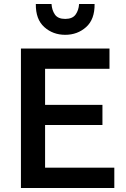

<svg xmlns="http://www.w3.org/2000/svg" viewBox="-20 -934 625 954"><path d="M84 0V-693H524V-592H204V-413H489V-313H204V-101H548V0ZM304 -761Q243 -761 200 -799.5Q157 -838 158 -914H236Q238 -883 253 -861.5Q268 -840 304 -840Q340 -840 355.5 -861.5Q371 -883 373 -914H450Q451 -838 408 -799.5Q365 -761 304 -761Z"/></svg>

Font: Ubuntu Sans SemiBold
Style: Regular
Weight: 600
Designer: Dalton Maag Ltd
Foundry: Dalton Maag Ltd
Version: Version 1.006; ttfautohint (v1.8.4.7-5d5b)